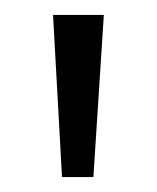

<svg xmlns="http://www.w3.org/2000/svg" viewBox="-20 -665 210 257"><path d="M51 -645H119L105 -428H63Z"/></svg>

Font: Ek Mukta Light
Style: Regular
Weight: 300
Designer: Girish Dalvi and Yashodeep Gholap
Foundry: Ek Type
Version: Version 2.538;PS 1.002;hotconv 16.6.51;makeotf.lib2.5.65220;